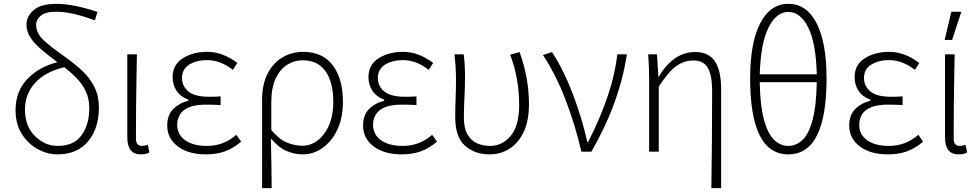

<svg xmlns="http://www.w3.org/2000/svg" viewBox="-20 -793 5097 1000"><path d="M280 11Q226 11 176 -16.5Q126 -44 93.5 -95.5Q61 -147 61 -219Q61 -317 122 -381Q183 -445 279 -469Q235 -502 198.5 -532.5Q162 -563 140 -595Q118 -627 118 -665Q118 -708 155.5 -740.5Q193 -773 274 -773Q361 -773 488 -731L474 -687Q354 -732 272 -732Q217 -732 192.5 -711.5Q168 -691 168 -665Q168 -621 206 -585Q244 -549 302 -509L325 -492Q369 -461 407.5 -425Q446 -389 470.5 -342.5Q495 -296 495 -232Q495 -124 438.5 -56.5Q382 11 280 11ZM280 -33Q365 -33 405 -89Q445 -145 445 -229Q445 -279 427 -317Q409 -355 379.5 -385.5Q350 -416 315 -443Q217 -420 163.5 -362Q110 -304 110 -222Q110 -136 162 -84.5Q214 -33 280 -33Z M713 11Q643 11 643 -78V-510H693L691 -394Q688 -230 688 -71Q688 -33 720 -33Q733 -33 750 -39L758 1Q743 11 713 11Z M1053 11Q961 11 906 -30.5Q851 -72 851 -139Q851 -195 883.5 -226.5Q916 -258 961 -268V-274Q920 -289 899.5 -320.5Q879 -352 879 -391Q879 -456 932 -489.5Q985 -523 1059 -523Q1140 -523 1216 -465L1193 -429Q1128 -480 1058 -480Q1005 -480 966.5 -457Q928 -434 928 -386Q928 -345 961 -317Q994 -289 1070 -289Q1103 -289 1129 -291V-246Q1090 -248 1053 -248Q905 -248 903 -143Q903 -92 944.5 -62.5Q986 -33 1058 -33Q1145 -33 1211 -91L1236 -55Q1194 -20 1151 -4.5Q1108 11 1053 11Z M1395 187H1345V-271Q1345 -355 1374.5 -411Q1404 -467 1452.5 -495Q1501 -523 1558 -523Q1661 -523 1713.5 -452.5Q1766 -382 1766 -264Q1766 -177 1736 -115.5Q1706 -54 1658.5 -21.5Q1611 11 1558 11Q1512 11 1470.5 -7.5Q1429 -26 1391 -72Q1394 66 1395 187ZM1555 -34Q1622 -34 1669 -97.5Q1716 -161 1716 -264Q1716 -325 1699.5 -374Q1683 -423 1647.5 -451Q1612 -479 1555 -479Q1513 -479 1476 -456Q1439 -433 1416 -384.5Q1393 -336 1393 -260V-116Q1436 -65 1476.5 -49.5Q1517 -34 1555 -34Z M2073 11Q1981 11 1926 -30.5Q1871 -72 1871 -139Q1871 -195 1903.5 -226.5Q1936 -258 1981 -268V-274Q1940 -289 1919.5 -320.5Q1899 -352 1899 -391Q1899 -456 1952 -489.5Q2005 -523 2079 -523Q2160 -523 2236 -465L2213 -429Q2148 -480 2078 -480Q2025 -480 1986.5 -457Q1948 -434 1948 -386Q1948 -345 1981 -317Q2014 -289 2090 -289Q2123 -289 2149 -291V-246Q2110 -248 2073 -248Q1925 -248 1923 -143Q1923 -92 1964.5 -62.5Q2006 -33 2078 -33Q2165 -33 2231 -91L2256 -55Q2214 -20 2171 -4.5Q2128 11 2073 11Z M2530 11Q2453 11 2402 -34Q2351 -79 2351 -182Q2351 -232 2353 -281Q2355 -330 2355 -380Q2355 -440 2347 -510H2395Q2402 -459 2402 -395Q2402 -344 2399 -285Q2396 -226 2396 -182Q2396 -125 2415 -92.5Q2434 -60 2465 -46.5Q2496 -33 2532 -33Q2595 -33 2639.5 -85Q2684 -137 2684 -248Q2684 -385 2637 -508L2686 -522Q2735 -388 2735 -249Q2735 -163 2707.5 -105.5Q2680 -48 2633.5 -18.5Q2587 11 2530 11Z M3060 -3H3008Q2976 -142 2925.5 -273.5Q2875 -405 2808 -506L2855 -522Q2916 -429 2964.5 -300.5Q3013 -172 3039 -53H3043Q3174 -311 3195 -510H3245Q3206 -255 3060 -3Z M3736 187H3685Q3689 -77 3689 -321Q3689 -401 3666.5 -439.5Q3644 -478 3592 -478Q3543 -478 3502.5 -449Q3462 -420 3411 -342V-3H3361V-380Q3361 -440 3356 -510H3402L3409 -393H3411Q3487 -522 3601 -522Q3671 -522 3703.5 -473.5Q3736 -425 3736 -327Z M4086 11Q3887 11 3887 -385Q3887 -571 3939.5 -672Q3992 -773 4086 -773Q4181 -773 4233 -672Q4285 -571 4285 -385Q4285 11 4086 11ZM4086 -33Q4128 -33 4161 -65.5Q4194 -98 4213 -171.5Q4232 -245 4234 -365H3937Q3939 -245 3958.5 -171.5Q3978 -98 4011 -65.5Q4044 -33 4086 -33ZM4234 -406Q4230 -569 4189.5 -650Q4149 -731 4086 -731Q4024 -731 3983 -650Q3942 -569 3937 -406Z M4605 11Q4513 11 4458 -30.5Q4403 -72 4403 -139Q4403 -195 4435.5 -226.5Q4468 -258 4513 -268V-274Q4472 -289 4451.5 -320.5Q4431 -352 4431 -391Q4431 -456 4484 -489.5Q4537 -523 4611 -523Q4692 -523 4768 -465L4745 -429Q4680 -480 4610 -480Q4557 -480 4518.5 -457Q4480 -434 4480 -386Q4480 -345 4513 -317Q4546 -289 4622 -289Q4655 -289 4681 -291V-246Q4642 -248 4605 -248Q4457 -248 4455 -143Q4455 -92 4496.5 -62.5Q4538 -33 4610 -33Q4697 -33 4763 -91L4788 -55Q4746 -20 4703 -4.5Q4660 11 4605 11Z M4939 -585H4900L4935 -732H4987ZM4972 11Q4902 11 4902 -78V-510H4952L4950 -394Q4947 -230 4947 -71Q4947 -33 4979 -33Q4992 -33 5009 -39L5017 1Q5002 11 4972 11Z"/></svg>

Font: LXGW 975 Gothic SC 200W
Style: Regular
Weight: 200
Version: Version 2.01;February 25, 2021